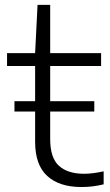

<svg xmlns="http://www.w3.org/2000/svg" viewBox="-20 -760 454 790"><path d="M39.5 -301V-343.5H124.5V-488.5H9V-541.5H124.5L134.5 -740H186.5V-541.5H396V-488.5H186.5V-343.5H368V-301H186.5V-188Q186.5 -110.5 222.5 -77.8Q258.5 -45 326 -45Q360 -45 406.5 -55V-1.5Q381 4.5 359.8 7Q338.5 9.5 314.5 9.5Q224.5 9.5 174.5 -35.8Q124.5 -81 124.5 -177V-301Z"/></svg>

Font: Encode Sans Expanded Expanded Light
Style: Regular
Weight: 300
Width: 7
Designer: Multiple Designers
Foundry: Impallari Type
Version: Version 3.000; ttfautohint (v1.8.3) -l 8 -r 50 -G 200 -x 14 